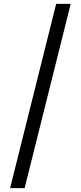

<svg xmlns="http://www.w3.org/2000/svg" viewBox="-20 -801 420 998"><path d="M347.5 -781 108 177H32.5L272 -781Z"/></svg>

Font: Merriweather 48pt
Style: Regular
Weight: 400
Version: Version 2.100